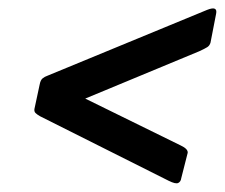

<svg xmlns="http://www.w3.org/2000/svg" viewBox="-20 -537 523 446"><path d="M372 -117 73 -267Q66 -271 62.5 -274.5Q59 -278 60 -284L72 -340Q74 -351 79 -355Q84 -359 90 -361L461 -514Q486 -524 482 -505L469 -438Q467 -431 461.5 -427.5Q456 -424 443 -418L178 -308L400 -199Q417 -191 416 -182L401 -123Q400 -115 394 -112Q388 -109 372 -117Z"/></svg>

Font: Glory
Style: Bold Italic
Weight: 700
Italic angle: -12°
Version: Version 1.011